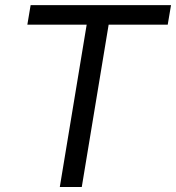

<svg xmlns="http://www.w3.org/2000/svg" viewBox="-20 -748 704 768"><path d="M89.4 -649.4 102.5 -727.5H664.1L650.9 -649.4H414.6L307.1 0H219.2L326.7 -649.4Z"/></svg>

Font: Inter Display
Style: Italic
Weight: 400
Italic angle: -9.39999°
Designer: Rasmus Andersson
Foundry: rsms
Version: Version 4.000;git-a52131595